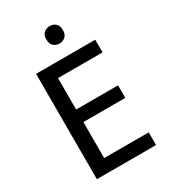

<svg xmlns="http://www.w3.org/2000/svg" viewBox="-219 -1022 996 1127"><g transform="rotate(-30 278.5 -458.5)"><path d="M497 0H96V-714H497V-628H195V-415H479V-330H195V-86H497ZM306 -917Q328 -917 344.5 -903Q361 -889 361 -858Q361 -828 344.5 -813.5Q328 -799 306 -799Q282 -799 265.5 -813.5Q249 -828 249 -858Q249 -889 265.5 -903Q282 -917 306 -917Z"/></g></svg>

Font: Noto Sans Sundanese Medium
Style: Regular
Weight: 500
Version: Version 2.003